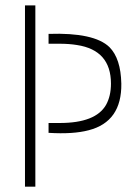

<svg xmlns="http://www.w3.org/2000/svg" viewBox="-20 -704 503 724"><path d="M74.2 0V-683.6H113.3V0ZM163.1 -203.1V-240.2H205.1Q340.8 -240.2 379.9 -308.6Q398.4 -341.8 398.4 -388.7Q398.4 -514.6 270.5 -534.2Q241.2 -539.1 203.1 -539.1H163.1V-576.2Q335 -582 392.6 -526.4Q435.5 -483.4 437.5 -388.7Q439.5 -245.1 314.5 -212.9Q255.9 -197.3 163.1 -203.1Z"/></svg>

Font: Post No Bills Jaffna Light
Style: Regular
Weight: 300
Designer: Kosala Senevirathne, Siva Puranthara, Lasantha Premarathna, Tharique Azeez
Foundry: Mooniak
Version: Version 1.220 ; ttfautohint (v1.6)